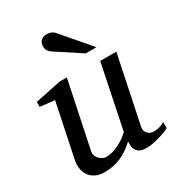

<svg xmlns="http://www.w3.org/2000/svg" viewBox="-178 -841 883 962"><g transform="rotate(-30 263.5 -360.0)"><path d="M523.9 -23.9Q514.6 -18.6 498.3 -12.2Q481.9 -5.9 462.9 -0.5Q443.8 4.9 424.1 8.5Q404.3 12.2 388.2 12.2Q359.9 12.2 346.2 2.7Q332.5 -6.8 327.4 -19.3Q322.3 -31.7 322.8 -44.4Q323.2 -57.1 323.2 -63Q283.7 -25.4 240.5 -6.6Q197.3 12.2 147 12.2Q112.3 12.2 90.3 0Q68.4 -12.2 57.1 -30.8Q45.9 -49.3 43.5 -71.3Q41 -93.3 44.9 -112.8L109.9 -424.8L25.9 -434.1V-462.9L176.8 -494.1H217.8L138.2 -112.8Q135.3 -100.1 139.4 -88.6Q143.6 -77.1 151.6 -68.6Q159.7 -60.1 169.9 -54.9Q180.2 -49.8 189.9 -49.8Q208 -49.8 226.3 -54.9Q244.6 -60.1 262.7 -68.8Q280.8 -77.6 297.4 -89.1Q314 -100.6 328.1 -113.8L403.8 -481.9H497.1L417 -97.2Q413.6 -81.5 417 -71Q420.4 -60.5 427.5 -53.7Q434.6 -46.9 443.6 -43.9Q452.6 -41 460.9 -41Q470.7 -41 486.8 -43.9Q502.9 -46.9 523.9 -59.1ZM359.9 -550.8 214.8 -646Q204.6 -652.8 198.2 -662.8Q191.9 -672.9 191.9 -688Q191.9 -695.3 194.1 -703.1Q196.3 -710.9 201.4 -717.3Q206.5 -723.6 215.1 -727.8Q223.6 -731.9 236.8 -731.9Q247.6 -731.9 255.1 -730Q262.7 -728 268.6 -724.9Q274.4 -721.7 279.1 -717Q283.7 -712.4 288.1 -707L421.9 -550.8Z"/></g></svg>

Font: Charis SIL
Style: Italic
Weight: 400
Italic angle: -11°
Foundry: SIL International
Version: Version 4.112